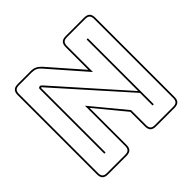

<svg xmlns="http://www.w3.org/2000/svg" viewBox="-180 -916 1112 1112"><g transform="rotate(-45 376.5 -360.0)"><path d="M201 -622 569 -208V-630H579V-90H569V-193L191 -617Q190 -618 188.5 -619Q187 -620 186 -620Q185 -620 184.5 -619Q184 -618 184 -617V-90H174V-619Q174 -625 178 -628Q182 -631 186 -631Q190 -631 193 -629Q196 -627 201 -622ZM255 0Q274 0 282.5 -8.5Q291 -17 291 -36V-366L462 -159V-36Q462 -17 470.5 -8.5Q479 0 498 0H648Q667 0 675.5 -8.5Q684 -17 684 -36V-684Q684 -703 675.5 -711.5Q667 -720 648 -720H498Q479 -720 470.5 -711.5Q462 -703 462 -684V-471L268 -693Q255 -708 241.5 -714Q228 -720 209 -720H105Q86 -720 77.5 -711.5Q69 -703 69 -684V-36Q69 -17 77.5 -8.5Q86 0 105 0ZM255 10H105Q81 10 70 -1Q59 -12 59 -36V-684Q59 -708 70 -719Q81 -730 105 -730H209Q231 -730 246 -723Q261 -716 276 -700L452 -499V-684Q452 -708 463 -719Q474 -730 498 -730H648Q672 -730 683 -719Q694 -708 694 -684V-36Q694 -12 683 -1Q672 10 648 10H498Q474 10 463 -1Q452 -12 452 -36V-155L301 -338V-36Q301 -12 290 -1Q279 10 255 10Z"/></g></svg>

Font: Bungee Outline
Style: Regular
Weight: 400
Designer: David Jonathan Ross
Foundry: David Jonathan Ross
Version: Version 1.000;PS 1.0;hotconv 1.0.72;makeotf.lib2.5.5900